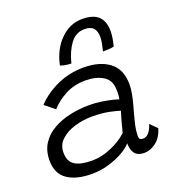

<svg xmlns="http://www.w3.org/2000/svg" viewBox="-140 -885 928 1009"><g transform="rotate(-20 324.0 -380.5)"><path d="M203.5 11Q116.5 11 66.5 -23.2Q16.5 -57.5 16.5 -131.5Q16.5 -185.5 41.2 -224Q66 -262.5 108.2 -286.8Q150.5 -311 203 -322.5Q255.5 -334 311.5 -334Q347 -334 381 -328.8Q415 -323.5 439.8 -317.2Q464.5 -311 471.5 -308Q477 -336 474.5 -368Q472 -417 433 -439.8Q394 -462.5 336.5 -462.5Q273.5 -462.5 223.2 -435.8Q173 -409 141.5 -372.5L86.5 -417Q132 -466 201.2 -498Q270.5 -530 351 -530Q441 -530 494.8 -489.2Q548.5 -448.5 548.5 -364Q548.5 -341 543.5 -313.2Q538.5 -285.5 530.5 -256.5Q518 -213 507.2 -169.8Q496.5 -126.5 496.5 -95.5Q496.5 -80.5 502 -76Q507.5 -71.5 518.5 -71.5Q554.5 -71.5 574.5 -133L612 -95.5Q597 -47 565.2 -22.8Q533.5 1.5 499 1.5Q431 1.5 431 -77Q415.5 -57.5 380.5 -37.2Q345.5 -17 299.2 -3Q253 11 203.5 11ZM227.5 -54.5Q280.5 -54.5 334.5 -77.5Q388.5 -100.5 427 -135.5Q436 -171.5 443.5 -198Q451 -224.5 458.5 -249Q444.5 -254.5 402.8 -263.5Q361 -272.5 304 -272.5Q255.5 -272.5 208.5 -258.8Q161.5 -245 130.5 -216.8Q99.5 -188.5 99.5 -145Q99.5 -95.5 131.8 -75Q164 -54.5 227.5 -54.5ZM238.5 -582Q257 -668.5 310 -720.2Q363 -772 430.5 -772Q494 -772 522.5 -743.5Q551 -715 551 -661Q551 -641.5 547.2 -620Q543.5 -598.5 538.5 -579Q525 -575.5 507.8 -574.8Q490.5 -574 476.5 -574Q481.5 -594 485.5 -614Q489.5 -634 489.5 -650.5Q489.5 -682.5 474.8 -700Q460 -717.5 424.5 -717.5Q375.5 -717.5 344.8 -675.5Q314 -633.5 299 -571.5Q281 -571.5 264.5 -574.8Q248 -578 238.5 -582Z"/></g></svg>

Font: Grandstander Light
Style: Italic
Weight: 300
Italic angle: -15°
Designer: Tyler Finck
Foundry: Etcetera Type Co
Version: Version 1.200; ttfautohint (v1.8.3)